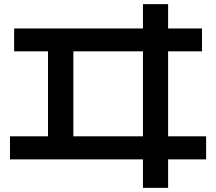

<svg xmlns="http://www.w3.org/2000/svg" viewBox="-20 -822 1040 924"><path d="M668 82V-55H28V-166H211V-575H48V-685H668V-802H789V-685H952V-575H789V-166H972V-55H789V82ZM333 -166H668V-575H333Z"/></svg>

Font: M PLUS 1 Thin SemiBold
Style: Regular
Weight: 600
Version: Version 1.001